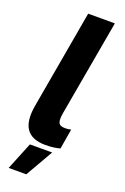

<svg xmlns="http://www.w3.org/2000/svg" viewBox="-172 -772 659 1014"><g transform="rotate(20 158.0 -265.5)"><path d="M161 9C191 9 218 6 243 -1L262 -114C251 -111 240 -110 229 -110C189 -110 183 -129 192 -183L287 -720H137L40 -168C19 -50 59 9 161 9ZM21 189H120L209 34H84Z"/></g></svg>

Font: Fixel Display
Style: Bold Italic
Weight: 700
Italic angle: -10°
Designer: AlfaBravo + MacPaw
Foundry: Kyrylo Tkachov, Marchela Mozhyna, Serhii Makarenko, Maria Weinstein, Zakhar Kryvoshyya
Version: Version 1.210;Glyphs 3.2 (3217)